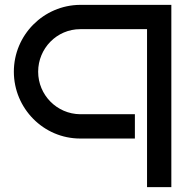

<svg xmlns="http://www.w3.org/2000/svg" viewBox="-20 -570 797 790"><path d="M685 -550H310C159 -549 37 -426 37 -275C37 -124 159 0 310 0H535V-100H310C214 -101 137 -179 137 -275C137 -371 214 -450 310 -450H585V200H685Z"/></svg>

Font: Bruno Ace
Style: Regular
Weight: 400
Designer: Astigmatic (AOETI)
Foundry: Astigmatic (AOETI)
Version: Version 1.000